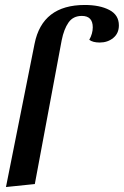

<svg xmlns="http://www.w3.org/2000/svg" viewBox="-20 -740 498 772"><path d="M321 -720Q381 -720 419.5 -700Q458 -680 458 -638Q458 -606 435.5 -587.5Q413 -569 381 -569Q353 -569 339 -580Q353 -605 353 -630Q353 -676 309 -676Q274 -676 255.5 -649.5Q237 -623 228 -578L120 0L4 12L119 -564Q150 -720 321 -720Z"/></svg>

Font: Sansita
Style: Italic
Weight: 400
Italic angle: -11°
Designer: Pablo Cosgaya
Foundry: Omnibus-Type
Version: Version 1.006